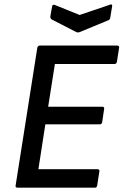

<svg xmlns="http://www.w3.org/2000/svg" viewBox="-20 -865 569 885"><path d="M61 0Q50 0 52 -10L152 -645Q154 -655 164 -655H519Q525 -655 527.5 -652.5Q530 -650 529 -645L519 -581Q517 -570 508 -570H233L202 -373H451Q462 -373 460 -363L451 -302Q449 -292 441 -292H189L157 -85H429Q440 -85 438 -75L428 -10Q426 0 418 0ZM486 -843Q491 -846 494.5 -844Q498 -842 497 -837L488 -783Q486 -773 478 -771L347 -717Q339 -714 332 -717L219 -775Q211 -780 212 -789L220 -835Q222 -846 233 -842L347 -796Z"/></svg>

Font: Sofia Sans Medium
Style: Italic
Weight: 500
Italic angle: -9°
Version: Version 4.101